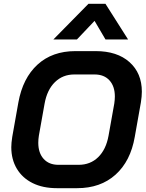

<svg xmlns="http://www.w3.org/2000/svg" viewBox="-20 -975 764 1003"><path d="M39 -206Q39 -228 44 -260L76 -440Q99 -567 176 -637.5Q253 -708 374 -708H480Q592 -708 656.5 -650.5Q721 -593 721 -496Q721 -472 716 -440L684 -260Q662 -133 583.5 -62.5Q505 8 383 8H277Q204 8 150.5 -18.5Q97 -45 68 -93.5Q39 -142 39 -206ZM391 -114Q452 -114 493 -154Q534 -194 547 -266L577 -434Q580 -454 580 -471Q580 -524 552 -555Q524 -586 474 -586H368Q308 -586 267 -546Q226 -506 213 -434L183 -266Q180 -247 180 -229Q180 -176 208 -145Q236 -114 285 -114ZM442 -955H531L649 -769H531L474 -866L382 -769H259Z"/></svg>

Font: Bai Jamjuree
Style: Bold Italic
Weight: 700
Italic angle: -10°
Designer: Katatrad Aksorn Co.,Ltd.
Foundry: Cadson Demak Co.,Ltd.
Version: Version 1.000; ttfautohint (v1.6)